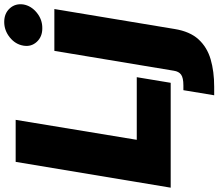

<svg xmlns="http://www.w3.org/2000/svg" viewBox="-93 -739 1025 901"><g transform="rotate(-90 419.5 -288.5)"><path d="M-10.7 0 110.4 -727.5H307.6L213.9 -159.2H507.8L481.4 0ZM631.3 -545.9H827.6L733.9 18.6Q722.2 90.3 685.3 130.6Q648.4 170.9 591.6 187.5Q534.7 204.1 462.9 204.1H422.9L446.8 59.6H469.2Q504.9 59.6 519.8 48.8Q534.7 38.1 538.1 14.6ZM737.8 -602.5Q697.8 -602.1 673.6 -628.4Q649.4 -654.8 655.8 -691.4Q662.1 -729 694.6 -755.1Q727.1 -781.2 767.1 -781.2Q807.1 -781.2 830.8 -755.1Q854.5 -729 849.1 -691.4Q842.8 -654.8 810.5 -628.4Q778.3 -602.1 737.8 -602.5Z"/></g></svg>

Font: Inter Tight Black
Style: Italic
Weight: 900
Italic angle: -9.39999°
Designer: Rasmus Andersson
Foundry: rsms
Version: Version 3.004; ttfautohint (v1.8.4.7-5d5b)